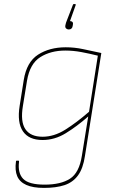

<svg xmlns="http://www.w3.org/2000/svg" viewBox="-20 -721 565 938"><path d="M301 -490Q344 -490 386 -481Q428 -472 475 -462L395 41Q386 102 361 136Q336 170 295 183.5Q254 197 195 197Q141 197 108.5 182.5Q76 168 64 139.5Q52 111 58 68Q58 64 61 64H70Q74 64 73 69Q66 125 93.5 153Q121 181 198 181Q277 181 322 152Q367 123 380 40L411 -152Q355 -103 301 -70Q247 -37 188 -37Q121 -37 92 -79.5Q63 -122 76 -204L96 -330Q110 -418 166 -454Q222 -490 301 -490ZM188 -53Q244 -53 299 -87.5Q354 -122 415 -175L458 -449Q418 -459 378 -466.5Q338 -474 299 -474Q228 -474 177 -442Q126 -410 112 -327L92 -204Q79 -127 104 -90Q129 -53 188 -53ZM347 -701Q351 -701 350 -697L322 -618Q329 -618 333.5 -614Q338 -610 336 -600L335 -594Q334 -586 329 -581.5Q324 -577 316 -577Q309 -577 303.5 -581.5Q298 -586 299 -595L300 -600Q301 -605 302.5 -610Q304 -615 307 -622L336 -697Q337 -701 340 -701Z"/></svg>

Font: Sofia Sans Hairline
Style: Italic
Weight: 1
Italic angle: -9°
Designer: Botio Nikoltchev, Ani Petrova
Foundry: lettersoup
Version: Version 4.102